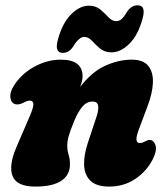

<svg xmlns="http://www.w3.org/2000/svg" viewBox="-20 -678 611 708"><path d="M44 -293Q23.5 -293 19 -314.5Q14.5 -336 31.5 -362.5Q58.5 -405.5 106.2 -431.8Q154 -458 204 -458Q284.5 -458 284.5 -396.5Q284.5 -387.5 282 -377.8Q279.5 -368 275.5 -357.5Q319.5 -414 368.8 -436Q418 -458 466 -458Q509 -458 527.2 -434.5Q545.5 -411 543.8 -372.2Q542 -333.5 524.5 -287.5L491.5 -199.5Q473 -150.5 495.5 -150.5Q504.5 -150.5 516 -157Q524.5 -162 531.5 -162Q546.5 -162 553.2 -143Q560 -124 542.5 -89Q519.5 -45 477.8 -17.5Q436 10 382.5 10Q335.5 10 313.5 -11.5Q291.5 -33 290.2 -69.2Q289 -105.5 303 -148.5L336 -248Q344 -271.5 342 -287.5Q340 -303.5 321 -303.5Q299.5 -303.5 283.5 -284.5Q267.5 -265.5 253 -230.5Q238.5 -194.5 233.2 -175.8Q228 -157 228 -140.5Q228 -123.5 233 -107.8Q238 -92 238 -71.5Q238 -33 206.2 -11.5Q174.5 10 110 10Q42 10 26.5 -28.5Q11 -67 41 -136.5L89.5 -249Q104 -282.5 103 -294.8Q102 -307 89.5 -307Q81 -307 63.5 -298Q53.5 -293 44 -293ZM391.5 -485Q365.5 -485 348.8 -499.2Q332 -513.5 318.8 -527.8Q305.5 -542 290.5 -542Q271.5 -542 249.5 -506Q234.5 -483 211.5 -483Q180 -483 193.5 -532Q210 -593 242 -625Q274 -657 307.5 -657Q333.5 -657 350.2 -642.8Q367 -628.5 380.2 -614.2Q393.5 -600 408.5 -600Q420.5 -600 429.8 -609Q439 -618 449.5 -636Q465 -658.5 487.5 -658.5Q519 -658.5 506 -610.5Q489.5 -548.5 457.2 -516.8Q425 -485 391.5 -485Z"/></svg>

Font: Fraunces 144pt SuperSoft Black
Style: Italic
Weight: 900
Italic angle: -16°
Version: Version 1.000;[b76b70a41]